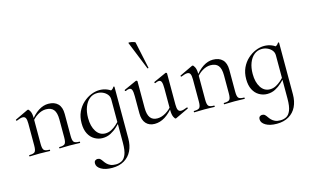

<svg xmlns="http://www.w3.org/2000/svg" viewBox="-114 -1056 2686 1663"><g transform="rotate(-15 1229.5 -225.0)"><path d="M314 0Q311 0 311 -6Q311 -12 314 -12Q353 -12 364.5 -25.5Q376 -39 376 -81V-243Q376 -303 354 -330.5Q332 -358 284 -358Q248 -358 210 -335Q172 -312 145 -272L141 -284Q185 -343 228.5 -371Q272 -399 317 -399Q372 -399 402.5 -368.5Q433 -338 433 -277V-81Q433 -39 444.5 -25.5Q456 -12 495 -12Q498 -12 498 -6Q498 0 495 0Q478 0 454.5 -1Q431 -2 405 -2Q379 -2 355 -1Q331 0 314 0ZM45 0Q42 0 42 -6Q42 -12 45 -12Q84 -12 95.5 -25.5Q107 -39 107 -81V-279Q107 -312 99.5 -327.5Q92 -343 72 -343Q62 -343 48.5 -339Q35 -335 18 -328Q14 -327 11.5 -332Q9 -337 13 -339L129 -394Q132 -395 135 -395Q142 -395 153 -374Q164 -353 164 -313V-81Q164 -39 175.5 -25.5Q187 -12 226 -12Q229 -12 229 -6Q229 0 226 0Q209 0 185.5 -1Q162 -2 136 -2Q110 -2 86 -1Q62 0 45 0Z M711 281Q649 281 612 259Q575 237 575 206Q575 187 585 180Q595 173 605 173Q621 173 630.5 182Q640 191 648.5 204Q657 217 669 229.5Q681 242 700 251Q719 260 749 260Q776 260 800.5 248Q825 236 840 200Q855 164 855 94V-361Q871 -368 881.5 -374Q892 -380 901 -395Q902 -397 906 -396Q910 -395 910 -392V70Q910 133 887 180.5Q864 228 819 254.5Q774 281 711 281ZM697 10Q659 10 625.5 -9.5Q592 -29 572.5 -67Q553 -105 553 -161Q553 -218 573.5 -262Q594 -306 627.5 -336.5Q661 -367 700 -383Q739 -399 776 -399Q812 -399 843.5 -386Q875 -373 895 -350L855 -294Q855 -320 839.5 -339Q824 -358 800.5 -368.5Q777 -379 751 -379Q711 -379 681.5 -355Q652 -331 635.5 -288.5Q619 -246 619 -190Q619 -116 649 -69.5Q679 -23 731 -23Q759 -23 784 -36Q809 -49 831 -68.5Q853 -88 871 -107L879 -100Q857 -75 830 -49.5Q803 -24 770 -7Q737 10 697 10Z M1165 8Q1116 8 1087.5 -23.5Q1059 -55 1059 -115V-268Q1059 -307 1052.5 -324.5Q1046 -342 1029 -342Q1015 -342 995 -332Q991 -331 988.5 -337Q986 -343 990 -344L1101 -394Q1103 -395 1105 -395Q1108 -395 1111.5 -392.5Q1115 -390 1115 -387V-148Q1115 -89 1136 -60.5Q1157 -32 1199 -32Q1237 -32 1275.5 -55Q1314 -78 1343 -117L1348 -106Q1302 -47 1257.5 -19.5Q1213 8 1165 8ZM1380 -387V-107Q1380 -73 1388 -58Q1396 -43 1415 -43Q1425 -43 1437.5 -46.5Q1450 -50 1468 -57Q1473 -59 1475 -53.5Q1477 -48 1473 -46L1356 9Q1354 10 1352 10Q1344 10 1334 -11.5Q1324 -33 1324 -73V-268Q1324 -307 1317.5 -324.5Q1311 -342 1294 -342Q1280 -342 1260 -332Q1256 -331 1254 -337Q1252 -343 1256 -344L1367 -394Q1369 -395 1370 -395Q1373 -395 1376.5 -392.5Q1380 -390 1380 -387ZM1125 -727Q1124 -731 1132.5 -731Q1141 -731 1153.5 -728.5Q1166 -726 1175.5 -722.5Q1185 -719 1186 -716L1237 -476Q1238 -474 1233 -472.5Q1228 -471 1227 -474Z M1790 0Q1787 0 1787 -6Q1787 -12 1790 -12Q1829 -12 1840.5 -25.5Q1852 -39 1852 -81V-243Q1852 -303 1830 -330.5Q1808 -358 1760 -358Q1724 -358 1686 -335Q1648 -312 1621 -272L1617 -284Q1661 -343 1704.5 -371Q1748 -399 1793 -399Q1848 -399 1878.5 -368.5Q1909 -338 1909 -277V-81Q1909 -39 1920.5 -25.5Q1932 -12 1971 -12Q1974 -12 1974 -6Q1974 0 1971 0Q1954 0 1930.5 -1Q1907 -2 1881 -2Q1855 -2 1831 -1Q1807 0 1790 0ZM1521 0Q1518 0 1518 -6Q1518 -12 1521 -12Q1560 -12 1571.5 -25.5Q1583 -39 1583 -81V-279Q1583 -312 1575.5 -327.5Q1568 -343 1548 -343Q1538 -343 1524.5 -339Q1511 -335 1494 -328Q1490 -327 1487.5 -332Q1485 -337 1489 -339L1605 -394Q1608 -395 1611 -395Q1618 -395 1629 -374Q1640 -353 1640 -313V-81Q1640 -39 1651.5 -25.5Q1663 -12 1702 -12Q1705 -12 1705 -6Q1705 0 1702 0Q1685 0 1661.5 -1Q1638 -2 1612 -2Q1586 -2 1562 -1Q1538 0 1521 0Z M2187 281Q2125 281 2088 259Q2051 237 2051 206Q2051 187 2061 180Q2071 173 2081 173Q2097 173 2106.5 182Q2116 191 2124.5 204Q2133 217 2145 229.5Q2157 242 2176 251Q2195 260 2225 260Q2252 260 2276.5 248Q2301 236 2316 200Q2331 164 2331 94V-361Q2347 -368 2357.5 -374Q2368 -380 2377 -395Q2378 -397 2382 -396Q2386 -395 2386 -392V70Q2386 133 2363 180.5Q2340 228 2295 254.5Q2250 281 2187 281ZM2173 10Q2135 10 2101.5 -9.5Q2068 -29 2048.5 -67Q2029 -105 2029 -161Q2029 -218 2049.5 -262Q2070 -306 2103.5 -336.5Q2137 -367 2176 -383Q2215 -399 2252 -399Q2288 -399 2319.5 -386Q2351 -373 2371 -350L2331 -294Q2331 -320 2315.5 -339Q2300 -358 2276.5 -368.5Q2253 -379 2227 -379Q2187 -379 2157.5 -355Q2128 -331 2111.5 -288.5Q2095 -246 2095 -190Q2095 -116 2125 -69.5Q2155 -23 2207 -23Q2235 -23 2260 -36Q2285 -49 2307 -68.5Q2329 -88 2347 -107L2355 -100Q2333 -75 2306 -49.5Q2279 -24 2246 -7Q2213 10 2173 10Z"/></g></svg>

Font: Cormorant Infant Light
Style: Regular
Weight: 400
Version: Version 4.001